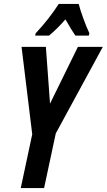

<svg xmlns="http://www.w3.org/2000/svg" viewBox="-20 -951 540 971"><path d="M228 -771Q267 -803 311 -853Q341 -800 361 -771H429L432 -783Q418 -812 401.5 -857.5Q385 -903 378 -931H277Q228 -855 160 -782L158 -771ZM203 0 262 -276 500 -714H374L233 -427L212 -714H89L143 -272L85 0Z"/></svg>

Font: Noto Sans Display Condensed
Style: Bold Italic
Weight: 700
Width: 3
Designer: Monotype Design team
Foundry: Monotype Imaging Inc.
Version: 1.000